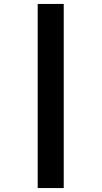

<svg xmlns="http://www.w3.org/2000/svg" viewBox="-20 -760 515 973"><path d="M171 193V-740H303V193Z"/></svg>

Font: Lexend Tera Medium
Style: Regular
Weight: 500
Designer: Bonnie Shaver-Troup, Thomas Jockin
Foundry: Lexend
Version: Version 1.007